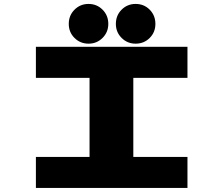

<svg xmlns="http://www.w3.org/2000/svg" viewBox="-20 -932 1090 952"><path d="M321 -813.5Q321 -855.5 349.5 -884Q378 -912.5 419 -912.5Q460 -912.5 488.5 -884Q517 -855.5 517 -813.5Q517 -772.5 488.5 -744Q460 -715.5 419 -715.5Q378 -715.5 349.5 -743.8Q321 -772 321 -813.5ZM652.5 -715.5Q611.5 -715.5 583 -744Q554.5 -772.5 554.5 -813.5Q554.5 -855.5 583 -884Q611.5 -912.5 652.5 -912.5Q694 -912.5 722.2 -884Q750.5 -855.5 750.5 -813.5Q750.5 -772 722.2 -743.8Q694 -715.5 652.5 -715.5ZM909.5 -546H641V-154H909.5V0H158V-154H424V-546H158V-700H909.5Z"/></svg>

Font: League Mono Extended ExtraBold
Style: Regular
Weight: 800
Width: 9
Designer: Tyler Finck
Foundry: The League of Moveable Type / Tyler Finck
Version: Version 2.210